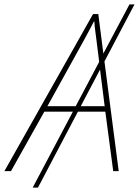

<svg xmlns="http://www.w3.org/2000/svg" viewBox="-73 -780 633 875"><path d="M-53 0 351 -716H375L398 -536L517 -760H540L403 -500L468 0H443L407 -271H282L100 75H76L259 -271H129L-23 0ZM143 -296H272L379 -498L367 -594Q365 -614 361.5 -636.5Q358 -659 357 -682H355Q344 -660 331.5 -637.5Q319 -615 308 -594ZM404 -296 383 -463 295 -296Z"/></svg>

Font: Noto Sans Disp Thin
Style: Italic
Weight: 100
Italic angle: -12°
Designer: Monotype Design Team
Foundry: Monotype Imaging Inc.
Version: Version 2.000;GOOG;noto-source:20170915:90ef993387c0